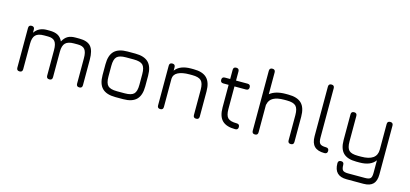

<svg xmlns="http://www.w3.org/2000/svg" viewBox="-71 -1231 4199 1965"><g transform="rotate(15 2028.0 -248.5)"><path d="M159 -31Q159 0 128 0Q97 0 97 -31V-452Q97 -483 128 -483Q159 -483 159 -452V-418Q203 -483 289 -483H317Q373 -483 406 -465Q439 -447 458 -406Q480 -447 511 -465Q542 -483 592 -483H634Q719 -483 755.5 -441Q792 -399 792 -302V-31Q792 0 761 0Q730 0 730 -31V-302Q730 -366 708 -393.5Q686 -421 634 -421H592Q530 -421 502.5 -393.5Q475 -366 475 -302V-31Q475 0 444 0Q413 0 413 -31V-302Q413 -366 391 -393.5Q369 -421 317 -421H276Q213 -421 186 -393.5Q159 -366 159 -302Z M1144 0Q1049 0 1004 -44.5Q959 -89 959 -184V-298Q959 -394 1004 -438.5Q1049 -483 1144 -483H1226Q1321 -483 1366 -438Q1411 -393 1411 -298V-185Q1411 -90 1366 -45Q1321 0 1226 0ZM1021 -184Q1021 -115 1047.5 -88.5Q1074 -62 1144 -62H1226Q1296 -62 1322.5 -88.5Q1349 -115 1349 -185V-298Q1349 -368 1322.5 -394.5Q1296 -421 1226 -421H1144Q1074 -421 1047.5 -394.5Q1021 -368 1021 -298Z M1650 -31Q1650 0 1619 0Q1588 0 1588 -31V-452Q1588 -483 1619 -483Q1650 -483 1650 -452V-416Q1700 -483 1817 -483H1845Q1940 -483 1985 -438Q2030 -393 2030 -298V-31Q2030 0 1999 0Q1968 0 1968 -31V-298Q1968 -368 1941 -394.5Q1914 -421 1845 -421H1817Q1740 -421 1696 -398.5Q1652 -376 1650 -331Z M2413 0Q2319 0 2275 -43.5Q2231 -87 2231 -181V-421H2175Q2144 -421 2144 -452Q2144 -483 2175 -483H2231V-580Q2231 -611 2262 -611Q2293 -611 2293 -580V-483H2415Q2446 -483 2446 -452Q2446 -421 2415 -421H2293V-181Q2293 -113 2319 -87.5Q2345 -62 2413 -62Q2444 -62 2444 -31Q2444 0 2413 0Z M2653 -31Q2653 0 2622 0Q2591 0 2591 -31V-666Q2591 -697 2622 -697Q2653 -697 2653 -666V-435Q2712 -483 2820 -483H2848Q2943 -483 2988 -438.5Q3033 -394 3033 -298V-31Q3033 0 3002 0Q2971 0 2971 -31V-298Q2971 -368 2944 -394.5Q2917 -421 2848 -421H2820Q2674 -421 2656 -331L2653 -322Z M3358 0Q3286 0 3251.5 -34.5Q3217 -69 3217 -141V-666Q3217 -697 3248 -697Q3279 -697 3279 -666V-141Q3279 -95 3295.5 -78.5Q3312 -62 3358 -62Q3390 -62 3390 -31Q3390 0 3358 0Z M3647 200Q3514 200 3514 66Q3514 35 3545 35Q3576 35 3576 66Q3576 109 3590.5 123.5Q3605 138 3647 138H3826Q3868 138 3882.5 123.5Q3897 109 3897 66V-68Q3848 0 3730 0H3696Q3602 0 3558 -43.5Q3514 -87 3514 -181V-452Q3514 -483 3545 -483Q3576 -483 3576 -452V-181Q3576 -113 3602 -87.5Q3628 -62 3696 -62H3730Q3897 -62 3897 -181V-452Q3897 -483 3928 -483Q3959 -483 3959 -452V66Q3959 134 3926.5 167Q3894 200 3826 200Z"/></g></svg>

Font: Jura Medium
Style: Regular
Weight: 500
Designer: Daniel Johnson, Alexei Vanyashin
Foundry: Daniel Johnson
Version: Version 5.103